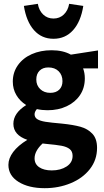

<svg xmlns="http://www.w3.org/2000/svg" viewBox="-20 -696 545 1005"><path d="M493 -338H415Q424 -314 424 -286Q424 -236 399 -198.5Q374 -161 329.5 -140Q285 -119 229 -119Q200 -119 173 -125Q161 -111 161 -98Q161 -81 175.5 -72Q190 -63 218 -58.5Q246 -54 304 -49Q363 -43 401 -32.5Q439 -22 463.5 4Q488 30 488 78Q488 141 450.5 189Q413 237 350 263Q287 289 214 289Q130 289 77 256Q24 223 24 167Q24 133 49 99.5Q74 66 123 36Q50 11 50 -48Q50 -104 117 -146Q84 -167 65.5 -198.5Q47 -230 47 -269Q47 -317 73.5 -354.5Q100 -392 146 -412.5Q192 -433 250 -433Q310 -433 351 -410L493 -432ZM307 -271Q307 -303 287 -323Q267 -343 233 -343Q204 -343 187 -326Q170 -309 170 -280Q170 -249 190.5 -229.5Q211 -210 243 -210Q273 -210 290 -226.5Q307 -243 307 -271ZM220 57 203 55Q161 94 161 133Q161 163 185.5 179.5Q210 196 251 196Q297 196 328.5 175.5Q360 155 360 120Q360 96 344.5 84Q329 72 302 67Q275 62 220 57ZM105 -665 178 -676Q184 -641 206 -620Q228 -599 260 -599Q292 -599 314 -620Q336 -641 342 -676L416 -665Q403 -583 362.5 -538Q322 -493 260 -493Q198 -493 158 -538Q118 -583 105 -665Z"/></svg>

Font: Ysabeau Ultrabold
Style: Regular
Weight: 800
Designer: Christian Thalmann (Catharsis Fonts)
Version: Version 0.003